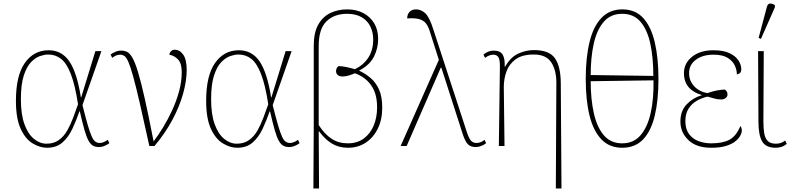

<svg xmlns="http://www.w3.org/2000/svg" viewBox="-20 -825 4478 1085"><path d="M246 10Q205 10 164 -15Q123 -40 96.5 -98Q70 -156 70 -255Q70 -398 120.5 -469.5Q171 -541 255 -541Q329 -541 372 -478Q415 -415 437 -275H439L519 -536H553L446 -231Q464 -159 476.5 -116.5Q489 -74 499 -52.5Q509 -31 520 -24Q531 -17 544 -17Q555 -17 567.5 -22.5Q580 -28 589 -35L598 -16Q588 -8 571.5 -1Q555 6 538 6Q520 6 506 -1.5Q492 -9 480.5 -29.5Q469 -50 457.5 -90Q446 -130 431 -196H429Q411 -144 389 -97Q367 -50 333 -20Q299 10 246 10ZM243 -13Q284 -13 312.5 -33.5Q341 -54 360 -87.5Q379 -121 393.5 -160Q408 -199 421 -236Q404 -345 380.5 -406Q357 -467 325.5 -492Q294 -517 252 -517Q233 -517 207 -508.5Q181 -500 156 -474.5Q131 -449 114.5 -398.5Q98 -348 98 -264Q98 -179 118 -123.5Q138 -68 171.5 -40.5Q205 -13 243 -13Z M824 0Q792 -147 770 -242Q748 -337 732.5 -393Q717 -449 705.5 -475Q694 -501 683 -508.5Q672 -516 659 -516Q646 -516 635 -511Q624 -506 614 -498L605 -517Q616 -525 631.5 -532Q647 -539 664 -539Q682 -539 697 -532.5Q712 -526 727 -501Q742 -476 759 -421Q776 -366 797.5 -270.5Q819 -175 848 -26Q874 -60 901.5 -105Q929 -150 953 -202Q977 -254 992 -309Q1007 -364 1007 -418Q1007 -466 987 -488Q967 -510 937 -516Q939 -529 947.5 -536.5Q956 -544 967 -544Q996 -544 1015.5 -516Q1035 -488 1035 -429Q1035 -368 1014.5 -295Q994 -222 953.5 -146.5Q913 -71 853 0Z M1321 10Q1280 10 1239 -15Q1198 -40 1171.5 -98Q1145 -156 1145 -255Q1145 -398 1195.5 -469.5Q1246 -541 1330 -541Q1404 -541 1447 -478Q1490 -415 1512 -275H1514L1594 -536H1628L1521 -231Q1539 -159 1551.5 -116.5Q1564 -74 1574 -52.5Q1584 -31 1595 -24Q1606 -17 1619 -17Q1630 -17 1642.5 -22.5Q1655 -28 1664 -35L1673 -16Q1663 -8 1646.5 -1Q1630 6 1613 6Q1595 6 1581 -1.5Q1567 -9 1555.5 -29.5Q1544 -50 1532.5 -90Q1521 -130 1506 -196H1504Q1486 -144 1464 -97Q1442 -50 1408 -20Q1374 10 1321 10ZM1318 -13Q1359 -13 1387.5 -33.5Q1416 -54 1435 -87.5Q1454 -121 1468.5 -160Q1483 -199 1496 -236Q1479 -345 1455.5 -406Q1432 -467 1400.5 -492Q1369 -517 1327 -517Q1308 -517 1282 -508.5Q1256 -500 1231 -474.5Q1206 -449 1189.5 -398.5Q1173 -348 1173 -264Q1173 -179 1193 -123.5Q1213 -68 1246.5 -40.5Q1280 -13 1318 -13Z M1751 240 1753 -118V-565Q1753 -641 1778.5 -686Q1804 -731 1847 -751.5Q1890 -772 1942 -772Q1993 -772 2032.5 -751.5Q2072 -731 2094.5 -693.5Q2117 -656 2117 -605Q2117 -553 2093.5 -505.5Q2070 -458 2011 -427V-425Q2045 -409 2074.5 -384Q2104 -359 2122 -319Q2140 -279 2140 -216Q2140 -148 2114.5 -97Q2089 -46 2045.5 -18Q2002 10 1947 10Q1895 10 1856 -13.5Q1817 -37 1783 -83H1781L1783 240ZM1946 -15Q1999 -15 2036 -42.5Q2073 -70 2092 -116Q2111 -162 2111 -219Q2111 -296 2077 -343.5Q2043 -391 1985 -411Q1973 -405 1953 -399Q1933 -393 1919 -393Q1901 -392 1890 -400Q1879 -408 1879 -424Q1879 -429 1881.5 -436.5Q1884 -444 1892 -451Q1906 -452 1932.5 -447Q1959 -442 1985 -434Q2034 -457 2061.5 -499.5Q2089 -542 2089 -602Q2089 -641 2073.5 -674Q2058 -707 2025 -727Q1992 -747 1941 -747Q1869 -747 1825 -704.5Q1781 -662 1781 -565V-118Q1816 -65 1855 -40Q1894 -15 1946 -15Z M2244 0 2460 -487 2409 -647Q2401 -674 2388 -691.5Q2375 -709 2350.5 -716.5Q2326 -724 2281 -721Q2281 -744 2294.5 -758Q2308 -772 2331 -772Q2360 -772 2383.5 -750Q2407 -728 2429 -658L2618 -79Q2630 -42 2642 -29.5Q2654 -17 2672 -17Q2686 -17 2698.5 -22.5Q2711 -28 2718 -35L2727 -16Q2714 -5 2697.5 0.5Q2681 6 2669 6Q2639 6 2623.5 -10.5Q2608 -27 2595 -67L2474 -443H2471L2278 0Z M3121 240 3124 -357Q3124 -430 3094.5 -473.5Q3065 -517 2997 -517Q2931 -517 2894 -490Q2857 -463 2842 -421Q2827 -379 2827 -334L2831 0H2799L2805 -452Q2805 -489 2796 -502.5Q2787 -516 2767 -516Q2758 -516 2746 -512Q2734 -508 2721 -498L2712 -517Q2740 -539 2769 -539Q2807 -539 2820.5 -516.5Q2834 -494 2832 -449H2835Q2865 -502 2908.5 -522Q2952 -542 2997 -542Q3083 -542 3115.5 -496.5Q3148 -451 3149 -357L3153 240Z M3496 10Q3424 10 3378.5 -37.5Q3333 -85 3311.5 -172Q3290 -259 3290 -379Q3290 -499 3311.5 -587.5Q3333 -676 3379 -724Q3425 -772 3497 -772Q3570 -772 3614.5 -723.5Q3659 -675 3680 -586.5Q3701 -498 3701 -378Q3701 -258 3680 -171Q3659 -84 3614 -37Q3569 10 3496 10ZM3672 -396Q3672 -499 3655 -578Q3638 -657 3599.5 -702Q3561 -747 3496 -747Q3431 -747 3392 -702Q3353 -657 3335.5 -579Q3318 -501 3318 -401ZM3496 -15Q3561 -15 3600.5 -61.5Q3640 -108 3657.5 -188.5Q3675 -269 3673 -371L3318 -366Q3318 -266 3335.5 -186.5Q3353 -107 3392 -61Q3431 -15 3496 -15Z M3999 10Q3915 10 3870 -33.5Q3825 -77 3825 -138Q3825 -199 3861 -236Q3897 -273 3946 -287V-288Q3897 -302 3871 -333Q3845 -364 3845 -412Q3845 -467 3890.5 -504Q3936 -541 4012 -541Q4068 -541 4102.5 -524.5Q4137 -508 4153 -483.5Q4169 -459 4169 -434Q4169 -418 4160.5 -411.5Q4152 -405 4144 -405Q4144 -430 4132 -455.5Q4120 -481 4091.5 -498.5Q4063 -516 4012 -516Q3951 -516 3912.5 -487.5Q3874 -459 3874 -412Q3874 -368 3903.5 -337Q3933 -306 3978 -299Q4007 -309 4029.5 -313.5Q4052 -318 4076 -319Q4083 -314 4087 -308Q4091 -302 4091 -291Q4091 -278 4080 -270.5Q4069 -263 4057 -263Q4035 -263 4020.5 -267.5Q4006 -272 3978 -279Q3946 -272 3917.5 -255.5Q3889 -239 3871 -211Q3853 -183 3853 -141Q3853 -96 3873.5 -68Q3894 -40 3927.5 -27.5Q3961 -15 3999 -15Q4063 -15 4101.5 -35Q4140 -55 4164 -113Q4167 -110 4169.5 -103Q4172 -96 4172 -85Q4172 -76 4164.5 -60.5Q4157 -45 4138 -28.5Q4119 -12 4085 -1Q4051 10 3999 10Z M4364 10Q4307 10 4286.5 -26.5Q4266 -63 4266 -137L4264 -536H4296L4294 -137Q4294 -101 4298.5 -73Q4303 -45 4318 -29Q4333 -13 4364 -13Q4378 -13 4390.5 -16.5Q4403 -20 4417 -31L4426 -12Q4410 1 4394 5.5Q4378 10 4364 10ZM4280 -605 4267 -611 4314 -787Q4319 -805 4332.5 -805Q4346 -805 4359 -796V-784Z"/></svg>

Font: Noto Serif Thin
Style: Regular
Weight: 100
Designer: Monotype Design Team
Foundry: Monotype Imaging Inc.
Version: Version 2.015